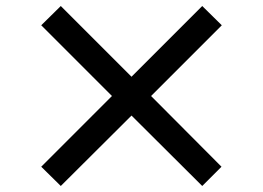

<svg xmlns="http://www.w3.org/2000/svg" viewBox="-20 -674 873 638"><path d="M182 -56 117 -120 352 -355 117 -590 182 -654 417 -419 652 -654 717 -590 482 -355 716 -120 652 -56 417 -290Z"/></svg>

Font: Zen Kaku Gothic Antique Black
Style: Regular
Weight: 900
Designer: Yoshimichi Ohira
Foundry: Positype
Version: Version 1.001